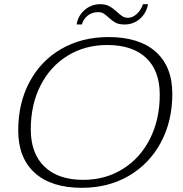

<svg xmlns="http://www.w3.org/2000/svg" viewBox="-20 -887 872 917"><path d="M67 -264Q67 -395 121.5 -496.5Q176 -598 274 -654Q372 -710 498 -710Q645 -710 724 -639.5Q803 -569 803 -439Q803 -308 748 -206Q693 -104 595 -47Q497 10 371 10Q225 10 146 -61.5Q67 -133 67 -264ZM743 -435Q743 -549 678 -610.5Q613 -672 492 -672Q386 -672 303 -621Q220 -570 173.5 -478.5Q127 -387 127 -269Q127 -154 192.5 -91Q258 -28 378 -28Q483 -28 566.5 -80Q650 -132 696.5 -224.5Q743 -317 743 -435ZM459 -867Q484 -867 501.5 -857.5Q519 -848 539 -830Q554 -816 565 -809Q576 -802 591 -802Q613 -802 633 -820Q653 -838 663 -867H687Q679 -824 648 -797Q617 -770 575 -770Q548 -770 531.5 -779Q515 -788 498 -804Q484 -817 474 -823Q464 -829 448 -829Q420 -829 399 -812.5Q378 -796 371 -770H346Q353 -813 385 -840Q417 -867 459 -867Z"/></svg>

Font: Fahkwang ExtraLight
Style: Italic
Weight: 275
Italic angle: -10°
Designer: Suppakit Chalermlarp | Katatrad Co.,Ltd.
Foundry: Cadson Demak Co.,Ltd.
Version: Version 1.000; ttfautohint (v1.6)